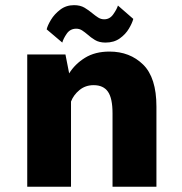

<svg xmlns="http://www.w3.org/2000/svg" viewBox="-20 -706 690 726"><path d="M83 0V-500H227.5L241.5 -428.5Q263.5 -464 301.5 -487.5Q339.5 -511 394 -511Q471 -511 521.2 -461.8Q571.5 -412.5 571.5 -303V0H405.5V-277.5Q405.5 -334.5 388.2 -359.2Q371 -384 334 -384Q303 -384 280.5 -365.5Q258 -347 248.5 -322V0ZM379 -545Q355 -545 339 -554.8Q323 -564.5 311 -575.5Q300.5 -584.5 290.5 -591Q280.5 -597.5 268.5 -597.5Q245.5 -597.5 232.5 -578.8Q219.5 -560 215.5 -545L156.5 -595Q159.5 -609 172.5 -630.8Q185.5 -652.5 207.8 -669.5Q230 -686.5 260 -686.5Q283.5 -686.5 299.8 -676.8Q316 -667 329 -656Q340.5 -646.5 351 -639.8Q361.5 -633 374 -633Q395 -633 408.2 -651.8Q421.5 -670.5 426 -685L484 -634.5Q480 -619 467.5 -597.8Q455 -576.5 433 -560.8Q411 -545 379 -545Z"/></svg>

Font: Trispace
Style: Bold
Weight: 700
Designer: Tyler Finck
Foundry: Etcetera Type Company
Version: Version 1.210; ttfautohint (v1.8.3)